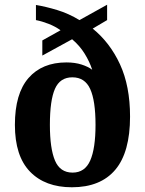

<svg xmlns="http://www.w3.org/2000/svg" viewBox="-20 -782 613 812"><path d="M284 10Q171 10 107 -56Q43 -122 43 -254Q43 -386 100.5 -452Q158 -518 261 -518Q297 -518 325 -509Q353 -500 370 -487Q359 -521 338 -555Q317 -589 285 -616L159 -547V-611L236 -654Q214 -670 186 -681Q158 -692 132 -697V-761Q174 -754 222 -739.5Q270 -725 316 -697L433 -762V-697L372 -661Q445 -602 487.5 -510Q530 -418 530 -289Q530 -138 467.5 -64Q405 10 284 10ZM287 -52Q339 -52 361.5 -103Q384 -154 384 -254Q384 -356 361.5 -405.5Q339 -455 286 -455Q234 -455 212.5 -406.5Q191 -358 191 -254Q191 -154 212.5 -103Q234 -52 287 -52Z"/></svg>

Font: Noto Serif Lao SemiCondensed
Style: Bold
Weight: 700
Width: 4
Designer: Monotype Design Team
Foundry: Monotype Imaging Inc.
Version: Version 2.003; ttfautohint (v1.8.4.7-5d5b)